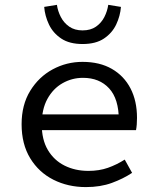

<svg xmlns="http://www.w3.org/2000/svg" viewBox="-20 -750 640 782"><path d="M330 12Q257 12 197.5 -18Q138 -48 103 -105.5Q68 -163 68 -244Q68 -323 103 -380Q138 -437 194.5 -467.5Q251 -498 316 -498Q386 -498 435.5 -469.5Q485 -441 511.5 -390Q538 -339 538 -270Q538 -256 537 -243Q536 -230 534 -220H123V-284H485L464 -261Q464 -347 424.5 -390Q385 -433 318 -433Q273 -433 234.5 -411Q196 -389 173 -347Q150 -305 150 -244Q150 -181 175 -139Q200 -97 243 -75.5Q286 -54 340 -54Q384 -54 419.5 -66.5Q455 -79 488 -100L518 -46Q482 -22 435.5 -5Q389 12 330 12ZM316.3 -570.7Q262.7 -570.7 229.3 -593.1Q195.9 -615.5 179.4 -650.3Q162.9 -685 160 -721.9L211.8 -730.3Q215.4 -704.6 227.8 -680.7Q240.1 -656.8 262.1 -641.5Q284.1 -626.2 316.3 -626.2Q349.2 -626.2 371 -641.5Q392.9 -656.8 405.1 -680.7Q417.2 -704.6 420.9 -730.3L472.6 -721.9Q469.7 -685 453.3 -650.3Q436.8 -615.5 403.5 -593.1Q370.3 -570.7 316.3 -570.7Z"/></svg>

Font: Source Code Pro ExtraLight
Style: Regular
Weight: 200
Monospace: yes
Designer: Paul D. Hunt, Teo Tuominen
Foundry: Adobe
Version: Version 1.026;hotconv 1.1.0;makeotfexe 2.6.0